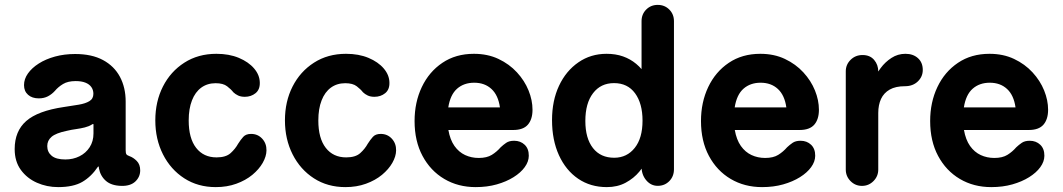

<svg xmlns="http://www.w3.org/2000/svg" viewBox="-20 -750 4345 785"><path d="M217.8 15Q171.5 15 131 -2.9Q90.5 -20.8 65.2 -55.4Q40 -90 40 -140.5Q40 -213.8 87.2 -255.2Q134.5 -296.8 241.2 -312.5Q274.5 -317.5 301.8 -322Q329 -326.5 345.4 -336.4Q361.8 -346.2 361.8 -366.5Q361.8 -382.2 353.5 -394Q345.2 -405.8 329.2 -412.1Q313.2 -418.5 289.2 -418.5Q257.5 -418.5 237.9 -406.6Q218.2 -394.8 204.5 -378.5Q192.2 -364.8 175.9 -356.2Q159.5 -347.8 138.8 -347.8Q111.2 -347.8 94.8 -362.4Q78.2 -377 78.2 -402Q78.2 -427 94.2 -449.6Q110.2 -472.2 138.4 -490.2Q166.5 -508.2 204.9 -518.8Q243.2 -529.2 287.2 -529.2Q355.2 -529.2 401.1 -504.5Q447 -479.8 470.4 -435.9Q493.8 -392 493.8 -334.5V-136.5Q493.8 -124.2 496.6 -119.6Q499.5 -115 508.8 -111.8Q525 -106.2 539.1 -92Q553.2 -77.8 553.2 -53.5Q553.2 -26.8 533.4 -8Q513.5 10.8 476.8 10Q435.5 9.2 413 -10.5Q390.5 -30.2 384.5 -61.5L383.8 -68.8H380.8Q353.5 -28 316.8 -6.5Q280 15 217.8 15ZM247.2 -98Q278.8 -98 304.9 -111Q331 -124 346.6 -148.1Q362.2 -172.2 362.2 -204.5V-240.2Q362.2 -243 360.8 -243.1Q359.2 -243.2 355.5 -240.8Q343.5 -233.2 326.6 -229Q309.8 -224.8 291.2 -222.2Q272.8 -219.8 253.5 -215.2Q208.2 -205.8 190.8 -190.6Q173.2 -175.5 173.2 -152.8Q173.2 -128 191.4 -113Q209.5 -98 247.2 -98Z M862.2 15Q789.2 15 733.5 -20.9Q677.8 -56.8 646.4 -118.8Q615 -180.8 615 -258Q615 -334.8 646.1 -396.1Q677.2 -457.5 733.8 -493.8Q790.2 -530 864.8 -530Q916.8 -530 956.5 -513.4Q996.2 -496.8 1019 -470Q1041.8 -443.2 1042.2 -412.2Q1043 -383.8 1024.8 -369Q1006.5 -354.2 980.8 -354.2Q964.8 -354.2 953.4 -359.6Q942 -365 934 -372.8Q924.8 -384.8 908.6 -397.2Q892.5 -409.8 861.5 -409.8Q827.8 -409.8 803 -391.8Q778.2 -373.8 764.9 -339.6Q751.5 -305.5 751.5 -257.5Q751.5 -184.5 781.9 -145.5Q812.2 -106.5 865.5 -106.5Q903.5 -106.5 922.9 -124Q942.2 -141.5 953.5 -162.2Q963.8 -178.5 974.6 -190.5Q985.5 -202.5 1006.5 -202.5Q1034 -202.5 1052 -183Q1070 -163.5 1069.5 -135Q1069.2 -110.8 1054.2 -84.4Q1039.2 -58 1011.8 -35.2Q984.2 -12.5 946.2 1.2Q908.2 15 862.2 15Z M1392.2 15Q1319.2 15 1263.5 -20.9Q1207.8 -56.8 1176.4 -118.8Q1145 -180.8 1145 -258Q1145 -334.8 1176.1 -396.1Q1207.2 -457.5 1263.8 -493.8Q1320.2 -530 1394.8 -530Q1446.8 -530 1486.5 -513.4Q1526.2 -496.8 1549 -470Q1571.8 -443.2 1572.2 -412.2Q1573 -383.8 1554.8 -369Q1536.5 -354.2 1510.8 -354.2Q1494.8 -354.2 1483.4 -359.6Q1472 -365 1464 -372.8Q1454.8 -384.8 1438.6 -397.2Q1422.5 -409.8 1391.5 -409.8Q1357.8 -409.8 1333 -391.8Q1308.2 -373.8 1294.9 -339.6Q1281.5 -305.5 1281.5 -257.5Q1281.5 -184.5 1311.9 -145.5Q1342.2 -106.5 1395.5 -106.5Q1433.5 -106.5 1452.9 -124Q1472.2 -141.5 1483.5 -162.2Q1493.8 -178.5 1504.6 -190.5Q1515.5 -202.5 1536.5 -202.5Q1564 -202.5 1582 -183Q1600 -163.5 1599.5 -135Q1599.2 -110.8 1584.2 -84.4Q1569.2 -58 1541.8 -35.2Q1514.2 -12.5 1476.2 1.2Q1438.2 15 1392.2 15Z M1924.8 15Q1852.8 15 1796.4 -18.4Q1740 -51.8 1707.5 -112.5Q1675 -173.2 1675 -255.2Q1675 -331.8 1704.6 -394.1Q1734.2 -456.5 1788.8 -493.2Q1843.2 -530 1917.5 -530Q1973.8 -530 2018.1 -509Q2062.5 -488 2093.6 -454.1Q2124.8 -420.2 2141 -380.2Q2157.2 -340.2 2157.2 -301.2Q2157.2 -262.5 2138.4 -240.5Q2119.5 -218.5 2078 -218.5H1813.2Q1820.2 -178.5 1838.1 -153.2Q1856 -128 1881.6 -116.1Q1907.2 -104.2 1937.5 -104.2Q1970.5 -104.2 1990.9 -116.9Q2011.2 -129.5 2027 -147.8Q2037.2 -157.5 2049.5 -166Q2061.8 -174.5 2082 -174.5Q2108 -174.5 2125.1 -158.2Q2142.2 -142 2142 -113Q2141.8 -89.2 2125.4 -66.6Q2109 -44 2079.6 -25.6Q2050.2 -7.2 2011 3.9Q1971.8 15 1924.8 15ZM1812.8 -310.8H2024Q2017 -360.8 1989.4 -386.2Q1961.8 -411.8 1918.8 -411.8Q1876.8 -411.8 1848.9 -387.4Q1821 -363 1812.8 -310.8Z M2461 15Q2394.2 15 2343.9 -19.2Q2293.5 -53.5 2265.2 -115.5Q2237 -177.5 2237 -259Q2237 -338.5 2265.6 -399.4Q2294.2 -460.2 2344.8 -495.1Q2395.2 -530 2459.8 -530Q2497.2 -530 2527.2 -519.4Q2557.2 -508.8 2581.1 -488.9Q2605 -469 2623.8 -439.5L2603 -430V-663.5Q2603 -691.8 2622 -710.9Q2641 -730 2669.2 -730Q2697.5 -730 2716.5 -710.9Q2735.5 -691.8 2735.5 -663.5V-58Q2735.5 -28.8 2716.5 -9.5Q2697.5 9.8 2669.2 9.8Q2641 9.8 2621.6 -13.6Q2602.2 -37 2603 -71.5L2603.8 -104.2L2626.5 -105.5Q2617 -76 2594.2 -48.5Q2571.5 -21 2538 -3Q2504.5 15 2461 15ZM2492 -105Q2543.5 -105.5 2575.2 -145.4Q2607 -185.2 2607 -256.8Q2607 -327 2576.5 -368.6Q2546 -410.2 2490.5 -410.2Q2436.2 -410.2 2404.8 -369.1Q2373.2 -328 2373.2 -255.5Q2373.2 -184.5 2404.4 -144.6Q2435.5 -104.8 2492 -105Z M3095.8 15Q3023.8 15 2967.4 -18.4Q2911 -51.8 2878.5 -112.5Q2846 -173.2 2846 -255.2Q2846 -331.8 2875.6 -394.1Q2905.2 -456.5 2959.8 -493.2Q3014.2 -530 3088.5 -530Q3144.8 -530 3189.1 -509Q3233.5 -488 3264.6 -454.1Q3295.8 -420.2 3312 -380.2Q3328.2 -340.2 3328.2 -301.2Q3328.2 -262.5 3309.4 -240.5Q3290.5 -218.5 3249 -218.5H2984.2Q2991.2 -178.5 3009.1 -153.2Q3027 -128 3052.6 -116.1Q3078.2 -104.2 3108.5 -104.2Q3141.5 -104.2 3161.9 -116.9Q3182.2 -129.5 3198 -147.8Q3208.2 -157.5 3220.5 -166Q3232.8 -174.5 3253 -174.5Q3279 -174.5 3296.1 -158.2Q3313.2 -142 3313 -113Q3312.8 -89.2 3296.4 -66.6Q3280 -44 3250.6 -25.6Q3221.2 -7.2 3182 3.9Q3142.8 15 3095.8 15ZM2983.8 -310.8H3195Q3188 -360.8 3160.4 -386.2Q3132.8 -411.8 3089.8 -411.8Q3047.8 -411.8 3019.9 -387.4Q2992 -363 2983.8 -310.8Z M3504.2 10Q3476.8 10 3457.4 -9.6Q3438 -29.2 3438 -56.8V-458.5Q3438 -486 3457.8 -505.5Q3477.5 -525 3506.5 -525Q3537 -525 3553.9 -505.1Q3570.8 -485.2 3570.8 -457.8V-411.5L3551.8 -423.2Q3562.5 -447.2 3580.8 -471.9Q3599 -496.5 3624.8 -513.2Q3650.5 -530 3682 -530Q3713.5 -530 3733.1 -512.2Q3752.8 -494.5 3752.8 -464Q3752.8 -436.5 3732.5 -417Q3712.2 -397.5 3680 -397.5Q3641.8 -397.5 3617.6 -383.8Q3593.5 -370 3582.1 -345.5Q3570.8 -321 3570.8 -288V-56.8Q3570.8 -29.2 3551.2 -9.6Q3531.8 10 3504.2 10Z M4032.8 15Q3960.8 15 3904.4 -18.4Q3848 -51.8 3815.5 -112.5Q3783 -173.2 3783 -255.2Q3783 -331.8 3812.6 -394.1Q3842.2 -456.5 3896.8 -493.2Q3951.2 -530 4025.5 -530Q4081.8 -530 4126.1 -509Q4170.5 -488 4201.6 -454.1Q4232.8 -420.2 4249 -380.2Q4265.2 -340.2 4265.2 -301.2Q4265.2 -262.5 4246.4 -240.5Q4227.5 -218.5 4186 -218.5H3921.2Q3928.2 -178.5 3946.1 -153.2Q3964 -128 3989.6 -116.1Q4015.2 -104.2 4045.5 -104.2Q4078.5 -104.2 4098.9 -116.9Q4119.2 -129.5 4135 -147.8Q4145.2 -157.5 4157.5 -166Q4169.8 -174.5 4190 -174.5Q4216 -174.5 4233.1 -158.2Q4250.2 -142 4250 -113Q4249.8 -89.2 4233.4 -66.6Q4217 -44 4187.6 -25.6Q4158.2 -7.2 4119 3.9Q4079.8 15 4032.8 15ZM3920.8 -310.8H4132Q4125 -360.8 4097.4 -386.2Q4069.8 -411.8 4026.8 -411.8Q3984.8 -411.8 3956.9 -387.4Q3929 -363 3920.8 -310.8Z"/></svg>

Font: National Park
Style: Regular
Weight: 400
Designer: Andrea Herstowski, Ben Hoepner
Version: Version 1.009